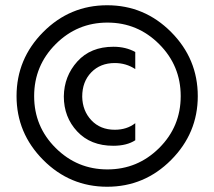

<svg xmlns="http://www.w3.org/2000/svg" viewBox="-20 -702 816 731"><path d="M43 -336Q43 -478 144.5 -580Q246 -682 388 -682Q530 -682 631.5 -580Q733 -478 733 -336Q733 -195 631.5 -93Q530 9 388 9Q246 9 144.5 -93Q43 -195 43 -336ZM192 -534Q110 -452 110 -336Q110 -220 192 -138.5Q274 -57 389 -57Q504 -57 586 -138.5Q668 -220 668 -336Q668 -452 586 -534Q504 -616 389 -616Q274 -616 192 -534ZM293 -334Q294 -280 328 -244Q362 -208 417 -208Q463 -208 495 -233V-168Q463 -147 411 -147Q325 -147 274 -201.5Q223 -256 223 -335Q224 -412 274.5 -468Q325 -524 412 -524Q459 -524 495 -504V-439Q460 -462 417 -462Q362 -462 327.5 -426.5Q293 -391 293 -334Z"/></svg>

Font: Hind
Style: Regular
Weight: 400
Designer: Manushi Parikh, Satya Rajpurohit
Foundry: Indian Type Foundry
Version: Version 2.000;PS 1.0;hotconv 1.0.79;makeotf.lib2.5.61930